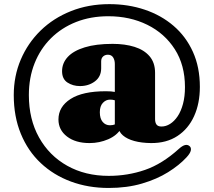

<svg xmlns="http://www.w3.org/2000/svg" viewBox="-20 -737 1033 928"><path d="M550.5 -246Q540 -250.5 532.2 -253Q524.5 -255.5 511.5 -255.5Q492 -255.5 477.2 -239.8Q462.5 -224 462.5 -194.5Q462.5 -164 476.2 -147.8Q490 -131.5 511.5 -131.5Q526 -131.5 537.8 -136.5Q549.5 -141.5 553 -151L566 -117Q546 -82.5 503.2 -64Q460.5 -45.5 413 -45.5Q345 -45.5 303.8 -77.2Q262.5 -109 262.5 -159.5Q262.5 -221 320.8 -258.5Q379 -296 491.5 -296Q519.5 -296 534.2 -292.8Q549 -289.5 566 -281ZM760.5 -125.5Q782 -125.5 802.2 -138.2Q822.5 -151 838.8 -175.2Q855 -199.5 864.5 -235Q874 -270.5 874 -316Q874 -422.5 824.8 -499.2Q775.5 -576 691.8 -617.2Q608 -658.5 503.5 -658.5Q418.5 -658.5 348 -630.8Q277.5 -603 226.2 -552Q175 -501 147.2 -431.2Q119.5 -361.5 119.5 -277.5Q119.5 -160.5 168.8 -72.5Q218 15.5 305 64.2Q392 113 505.5 113Q597.5 113 680.8 84.2Q764 55.5 844 -17Q861 -32.5 874 -35.8Q887 -39 896.5 -30.5Q905 -23 902.2 -9.5Q899.5 4 881.5 23.5Q846.5 61.5 792.5 95.2Q738.5 129 666.2 150.2Q594 171.5 505 171.5Q406.5 171.5 322.8 140.5Q239 109.5 177 51.2Q115 -7 80.8 -90.2Q46.5 -173.5 46.5 -277.5Q46.5 -369.5 80.5 -449.2Q114.5 -529 176.2 -589.2Q238 -649.5 322.8 -683.2Q407.5 -717 508.5 -717Q600 -717 679.5 -690.2Q759 -663.5 819 -612Q879 -560.5 912.5 -486.2Q946 -412 946 -317Q946 -237 918.2 -175.8Q890.5 -114.5 837.8 -79.8Q785 -45 710 -45.5Q664 -46 629.2 -55.5Q594.5 -65 574.2 -82.5Q554 -100 551.5 -124L535 -127.5V-428Q535 -446.5 526.8 -459.5Q518.5 -472.5 501.5 -472.5Q487.5 -472.5 478.2 -464Q469 -455.5 469 -440.5V-407Q469 -366.5 438.8 -343.8Q408.5 -321 366.5 -321Q332.5 -321 306.2 -338Q280 -355 280 -393Q280 -432 307.5 -461.8Q335 -491.5 389.5 -508.2Q444 -525 524.5 -525Q584 -525 630.2 -510.5Q676.5 -496 703 -465Q729.5 -434 729.5 -385V-161.5Q729.5 -144.5 736.5 -135Q743.5 -125.5 760.5 -125.5Z"/></svg>

Font: Fraunces
Style: Regular
Weight: 900
Version: Version 1.000;[b76b70a41]